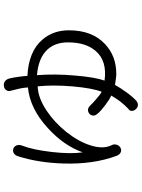

<svg xmlns="http://www.w3.org/2000/svg" viewBox="116 -906 767 1040"><g transform="rotate(-90 500.0 -385.5)"><path d="M172.9 -668Q138.7 -558.6 134.8 -424.8Q129.9 -264.6 175.8 -139.6Q182.6 -121.1 196.3 -115.2Q208 -110.4 220.7 -117.2Q232.4 -124 236.3 -136.7Q241.2 -151.4 234.4 -164.1Q210.9 -210.9 233.4 -280.3Q253.9 -344.7 305.7 -410.2Q358.4 -475.6 421.9 -517.6Q491.2 -563.5 552.7 -565.4Q561.5 -486.3 552.7 -377.9Q543 -267.6 523.4 -218.8Q510.7 -224.6 486.3 -246.1Q468.8 -260.7 448.2 -281.2Q438.5 -292 425.8 -293Q414.1 -293 404.3 -285.2Q395.5 -277.3 394.5 -265.6Q393.6 -252.9 405.3 -240.2Q419.9 -222.7 451.2 -199.2Q480.5 -176.8 502.9 -167Q490.2 -144.5 470.7 -118.2Q449.2 -90.8 430.7 -74.2Q418.9 -67.4 419.9 -54.7Q419.9 -43.9 428.7 -34.2Q437.5 -24.4 449.2 -22.5Q462.9 -21.5 474.6 -31.2Q498 -52.7 521.5 -85.9Q543 -115.2 560.5 -146.5Q578.1 -143.6 588.9 -142.6Q606.4 -139.6 620.1 -139.6Q717.8 -139.6 782.2 -201.2Q856.4 -270.5 856.4 -396.5Q856.4 -481.4 805.7 -540Q742.2 -614.3 609.4 -621.1Q608.4 -643.6 604.5 -668Q601.6 -692.4 595.7 -717.8Q590.8 -736.3 578.1 -744.1Q566.4 -751 552.7 -748Q539.1 -746.1 532.2 -735.4Q524.4 -724.6 529.3 -710Q536.1 -685.5 541 -662.1Q545.9 -637.7 546.9 -618.2Q432.6 -607.4 327.1 -510.7Q231.4 -423.8 195.3 -321.3Q185.5 -387.7 197.3 -489.3Q209 -591.8 232.4 -651.4Q238.3 -668 232.4 -680.7Q226.6 -693.4 214.8 -697.3Q202.1 -701.2 191.4 -695.3Q177.7 -687.5 172.9 -668ZM613.3 -569.3Q707 -561.5 752 -512.7Q791 -470.7 791 -401.4Q791 -305.7 745.1 -252Q691.4 -188.5 584 -203.1Q602.5 -254.9 611.3 -363.3Q621.1 -473.6 613.3 -569.3Z"/></g></svg>

Font: Gulim
Style: Regular
Weight: 400
Version: Version 2.21